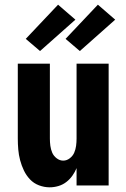

<svg xmlns="http://www.w3.org/2000/svg" viewBox="-20 -792 540 820"><path d="M192 8Q169 8 146.5 -0.5Q124 -9 108 -26Q92 -43 82 -64Q72 -85 66 -107.5Q60 -130 58 -153.5Q56 -177 56 -200V-520H193V-200Q193 -185 195 -169.5Q197 -154 203 -140Q209 -126 222 -116Q235 -106 250 -106Q265 -106 278 -116Q291 -126 297 -140Q303 -154 305 -169.5Q307 -185 307 -200V-520H444V0H307V-74Q300 -57 289 -41.5Q278 -26 263 -14.5Q248 -3 229.5 2.5Q211 8 192 8ZM321 -574 260 -626 398 -772 472 -708ZM151 -574 90 -626 228 -772 302 -708Z"/></svg>

Font: Iosevka SS04 Heavy
Style: Regular
Weight: 900
Monospace: yes
Designer: Belleve Invis
Foundry: Belleve Invis
Version: Version 19.0.0; ttfautohint (v1.8.4)